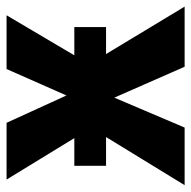

<svg xmlns="http://www.w3.org/2000/svg" viewBox="-30 -552 571 573"><g transform="rotate(-90 255.5 -265.5)"><path d="M6.1 -531.4H175.5L257.1 -352.7L350.5 -284.5L522.3 0H342.8L250.6 -209.9L160.4 -279.2ZM336 -531.4H496.4L350.5 -284.5L250.6 -209.9L161.3 0H-10.6L160.4 -279.2L257.1 -352.7ZM461.2 -234.5H47.2V-329.2H461.2Z"/></g></svg>

Font: Fira Sans Variable
Style: Regular
Weight: 400
Designer: Carrois Corporate & Edenspiekermann AG
Foundry: Carrois Corporate GbR & Edenspiekermann AG
Version: Version 4.202